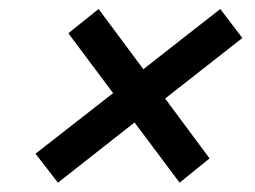

<svg xmlns="http://www.w3.org/2000/svg" viewBox="-20 -524 561 423"><path d="M375.7 -121.5 276.4 -254.2 107.6 -121.5 58.3 -185.4 229.2 -318.8 130.6 -450.7 197.2 -504.2 295.8 -371.5 465.3 -504.2 513.9 -440.3 343.8 -306.9 441.7 -175Z"/></svg>

Font: Afacad Medium
Style: Italic
Weight: 500
Italic angle: -14°
Designer: Kristian Moeller
Foundry: Dicotype
Version: Version 1.000; ttfautohint (v1.8.4.7-5d5b)